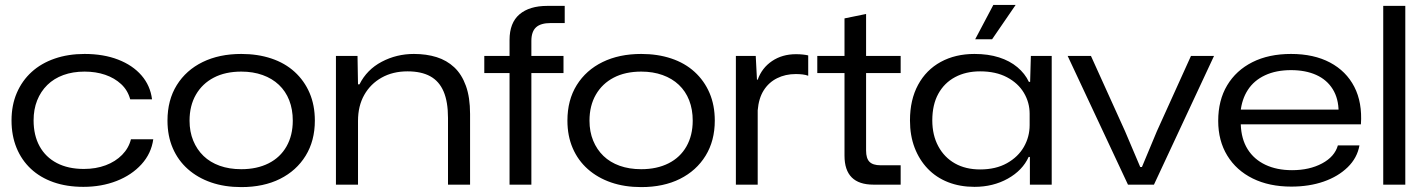

<svg xmlns="http://www.w3.org/2000/svg" viewBox="-20 -753 5810 783"><path d="M320 9Q252 9 198 -10Q144 -29 106 -64.5Q68 -100 47.5 -150Q27 -200 27 -262Q27 -324 48.5 -374Q70 -424 109 -459.5Q148 -495 203 -514Q258 -533 325 -533Q402 -533 461.5 -510Q521 -487 557 -445.5Q593 -404 600 -348H511Q501 -385 474 -410Q447 -435 409 -448Q371 -461 325 -461Q277 -461 238.5 -447Q200 -433 173 -406.5Q146 -380 131.5 -343.5Q117 -307 117 -262Q117 -201 141.5 -156.5Q166 -112 212 -88Q258 -64 322 -64Q371 -64 411 -79Q451 -94 478 -121.5Q505 -149 514 -185H605Q597 -127 557 -83Q517 -39 455.5 -15Q394 9 320 9Z M964 10Q896 10 841 -9Q786 -28 746 -63.5Q706 -99 684.5 -149Q663 -199 663 -261Q663 -345 701 -406Q739 -467 806.5 -500Q874 -533 964 -533Q1031 -533 1086.5 -514.5Q1142 -496 1181.5 -460Q1221 -424 1242.5 -374Q1264 -324 1264 -261Q1264 -179 1226.5 -118Q1189 -57 1122 -23.5Q1055 10 964 10ZM964 -63Q1028 -63 1075.5 -87Q1123 -111 1148.5 -156Q1174 -201 1174 -261Q1174 -307 1159.5 -344Q1145 -381 1117.5 -407Q1090 -433 1051 -447Q1012 -461 964 -461Q899 -461 852 -436.5Q805 -412 779 -367Q753 -322 753 -261Q753 -216 768 -179.5Q783 -143 810 -117Q837 -91 876 -77Q915 -63 964 -63Z M1350 0V-525H1438L1440 -409H1446Q1476 -469 1536.5 -501Q1597 -533 1668 -533Q1719 -533 1760.5 -520Q1802 -507 1832.5 -478.5Q1863 -450 1880 -403Q1897 -356 1897 -288V0H1807V-272Q1807 -338 1789 -380Q1771 -422 1734.5 -442Q1698 -462 1642 -462Q1582 -462 1536.5 -436.5Q1491 -411 1465.5 -366Q1440 -321 1440 -260V0Z M2058 0V-455H1955V-525H2058V-590Q2058 -660 2098.5 -694.5Q2139 -729 2212 -729H2283V-659H2226Q2185 -659 2166 -641.5Q2147 -624 2147 -586V-525H2278V-455H2147V0Z M2595 10Q2527 10 2472 -9Q2417 -28 2377 -63.5Q2337 -99 2315.5 -149Q2294 -199 2294 -261Q2294 -345 2332 -406Q2370 -467 2437.5 -500Q2505 -533 2595 -533Q2662 -533 2717.5 -514.5Q2773 -496 2812.5 -460Q2852 -424 2873.5 -374Q2895 -324 2895 -261Q2895 -179 2857.5 -118Q2820 -57 2753 -23.5Q2686 10 2595 10ZM2595 -63Q2659 -63 2706.5 -87Q2754 -111 2779.5 -156Q2805 -201 2805 -261Q2805 -307 2790.5 -344Q2776 -381 2748.5 -407Q2721 -433 2682 -447Q2643 -461 2595 -461Q2530 -461 2483 -436.5Q2436 -412 2410 -367Q2384 -322 2384 -261Q2384 -216 2399 -179.5Q2414 -143 2441 -117Q2468 -91 2507 -77Q2546 -63 2595 -63Z M2981 0V-525H3062L3067 -428H3070Q3087 -476 3128.5 -504Q3170 -532 3226 -532Q3242 -532 3255 -530.5Q3268 -529 3276 -527V-444Q3266 -448 3252.5 -449.5Q3239 -451 3225 -451Q3183 -451 3149 -434Q3115 -417 3094.5 -384.5Q3074 -352 3070 -303V0Z M3542 0Q3483 0 3453.5 -29.5Q3424 -59 3424 -118V-455H3313V-525H3424V-678L3512 -696V-525H3653V-455H3512V-139Q3512 -107 3526 -93Q3540 -79 3571 -79H3653V0Z M3954 9Q3895 9 3846.5 -10Q3798 -29 3763.5 -65Q3729 -101 3710 -150.5Q3691 -200 3691 -262Q3691 -346 3724 -407Q3757 -468 3816.5 -500.5Q3876 -533 3954 -533Q4010 -533 4054 -519Q4098 -505 4129 -479Q4160 -453 4176 -419H4181L4184 -525H4269V0H4180V-113H4175Q4150 -58 4090 -24.5Q4030 9 3954 9ZM3977 -62Q4041 -62 4086.5 -87.5Q4132 -113 4155.5 -154Q4179 -195 4179 -243V-289Q4179 -335 4155.5 -374.5Q4132 -414 4086.5 -438Q4041 -462 3977 -462Q3919 -462 3875 -438.5Q3831 -415 3806.5 -370.5Q3782 -326 3782 -262Q3782 -202 3806.5 -156.5Q3831 -111 3874.5 -86.5Q3918 -62 3977 -62ZM3957 -593 4031 -733H4122L4026 -593Z M4580 0 4334 -525H4429L4568 -218L4630 -72H4637L4698 -218L4837 -525H4931L4686 0Z M5246 8Q5156 8 5089 -25Q5022 -58 4985 -118.5Q4948 -179 4948 -260Q4948 -344 4984.5 -405Q5021 -466 5087.5 -499.5Q5154 -533 5245 -533Q5338 -533 5404 -498Q5470 -463 5503 -399Q5536 -335 5530 -246H5040Q5042 -186 5068 -144.5Q5094 -103 5140.5 -81Q5187 -59 5249 -59Q5320 -59 5371.5 -86.5Q5423 -114 5436 -160H5524Q5515 -109 5476 -71Q5437 -33 5378 -12.5Q5319 8 5246 8ZM5039 -296 5034 -306H5446L5439 -296Q5439 -351 5415 -389.5Q5391 -428 5347.5 -447.5Q5304 -467 5245 -467Q5184 -467 5139 -446Q5094 -425 5069 -386.5Q5044 -348 5039 -296Z M5621 0V-729H5711V0Z"/></svg>

Font: Mona Sans Expanded
Style: Regular
Weight: 400
Width: 7
Designer: Deni Anggara
Foundry: GitHub
Version: Version 2.000